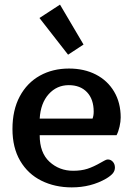

<svg xmlns="http://www.w3.org/2000/svg" viewBox="-20 -798 574 832"><path d="M342 -605 275 -561 151 -720 240 -778ZM34 -239Q34 -321 65.5 -380Q97 -439 152.5 -470Q208 -501 279 -501Q345 -501 395.5 -475Q446 -449 474.5 -401Q503 -353 503 -289Q503 -271 498 -249Q493 -227 485 -212H152Q152 -136 194.5 -97Q237 -58 297 -58Q332 -58 358.5 -66.5Q385 -75 418 -94Q422 -96 431.5 -101.5Q441 -107 447 -107Q460 -107 469 -97Q478 -87 478 -72Q478 -58 469 -47Q460 -36 440 -24Q374 14 291 14Q218 14 159.5 -15Q101 -44 67.5 -101Q34 -158 34 -239ZM381 -284Q386 -297 386 -314Q386 -368 357 -398.5Q328 -429 278 -429Q226 -429 191 -390Q156 -351 152 -284Z"/></svg>

Font: Maitree Semibold
Style: Regular
Weight: 600
Designer: CadsonDemak Team
Foundry: CadsonDemak
Version: Version 1.010